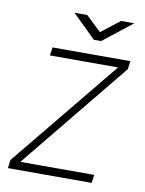

<svg xmlns="http://www.w3.org/2000/svg" viewBox="-78 -728 594 784"><g transform="rotate(10 219.0 -336.0)"><path d="M9.5 0 13.5 -34 381 -483H98.5L103.5 -517H426L421.5 -483L55 -34H361.5L356.5 0ZM264 -577 167 -672H220L283 -612L360 -672H415L294 -577Z"/></g></svg>

Font: Public Sans Thin
Style: Italic
Weight: 100
Italic angle: -8°
Designer: The Public Sans project authors (U.S. Web Design System). Libre Franklin designed by Pablo Impallari and Rodrigo Fuenzal
Version: Version 2.000